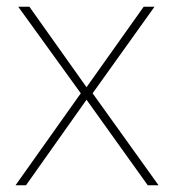

<svg xmlns="http://www.w3.org/2000/svg" viewBox="-20 -548 519 568"><path d="M219 -272 34 -528H67L236 -290L405 -528H437L254 -272L449 0H417L236 -253L57 0H26Z"/></svg>

Font: Noto Sans Thaana Thin
Style: Regular
Weight: 100
Designer: David Williams
Foundry: Google Inc.
Version: Version 3.001; ttfautohint (v1.8.4.7-5d5b)